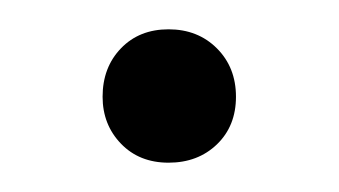

<svg xmlns="http://www.w3.org/2000/svg" viewBox="-20 -339 231 131"><path d="M50 -273Q50 -293 62.5 -306Q75 -319 95 -319Q115 -319 128 -306Q141 -293 141 -273Q141 -253 128 -240.5Q115 -228 95 -228Q75 -228 62.5 -241Q50 -254 50 -273Z"/></svg>

Font: Barlow Semi Condensed ExLight
Style: Regular
Weight: 275
Width: 4
Designer: Jeremy Tribby
Foundry: Tribby Type
Version: Version 1.408